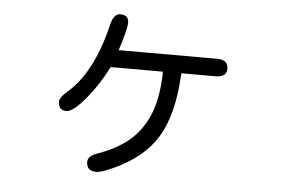

<svg xmlns="http://www.w3.org/2000/svg" viewBox="-47 -628 1093 747"><g transform="rotate(5 500.0 -254.5)"><path d="M784.2 -424.8H399.4Q426.8 -507.8 426.8 -535.2Q426.8 -548.8 418.9 -556.6Q411.1 -564.5 393.6 -564.5Q368.2 -564.5 357.4 -519.5Q311.5 -326.2 210 -242.2Q185.5 -219.7 185.5 -205.1Q185.5 -182.6 200.2 -174.8Q207 -170.9 216.8 -170.9Q243.2 -170.9 291.5 -229Q339.8 -287.1 374 -356.4H578.1V-341.8Q574.2 -245.1 546.9 -182.6Q518.6 -119.1 470.2 -80.1Q421.9 -41 348.6 -15.6Q315.4 -2.9 315.4 18.6Q315.4 44.9 335.9 51.8Q343.8 54.7 353.5 54.7Q374 54.7 421.9 32.2Q535.2 -19.5 587.9 -105.5Q640.6 -192.4 649.4 -342.8L650.4 -356.4H784.2Q808.6 -356.4 819.3 -367.2Q827.1 -375 827.1 -390.1Q827.1 -405.3 817.4 -415Q807.6 -424.8 784.2 -424.8Z"/></g></svg>

Font: FakePearl
Style: Light
Weight: 350
Version: Version 1.2